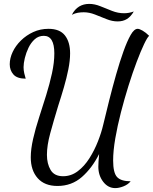

<svg xmlns="http://www.w3.org/2000/svg" viewBox="-20 -867 786 986"><path d="M572 99Q535 99 510 66.5Q485 34 485 -11Q485 -21 486 -38Q487 -55 489 -76Q453 -4 400.5 42Q348 88 275 88Q209 88 173.5 48Q138 8 138 -59Q138 -101 150 -153.5Q162 -206 180.5 -263Q199 -320 217 -378Q235 -436 247 -491Q259 -546 259 -593Q259 -683 205 -683Q178 -683 158.5 -665.5Q139 -648 126.5 -622Q114 -596 107.5 -569Q101 -542 101 -522Q101 -507 104.5 -491Q108 -475 112 -463Q68 -463 49 -484.5Q30 -506 30 -537Q30 -568 45 -600Q60 -632 87.5 -659Q115 -686 151 -702.5Q187 -719 229 -719Q287 -719 313.5 -685Q340 -651 340 -593Q340 -556 331 -511Q322 -466 308 -418Q294 -370 279 -324Q255 -245 238 -182.5Q221 -120 221 -72Q221 -26 240 6Q259 38 304 38Q345 38 379 12.5Q413 -13 439 -54Q465 -95 483 -141Q501 -187 510 -226Q524 -285 541 -352.5Q558 -420 576.5 -485Q595 -550 614 -603Q633 -656 651 -687.5Q669 -719 687 -719Q696 -719 712.5 -709.5Q729 -700 746 -683Q737 -676 720 -640.5Q703 -605 682 -549.5Q661 -494 640 -427Q619 -360 601 -290Q583 -220 572 -156Q561 -92 561 -43Q561 21 581.5 42.5Q602 64 651 64Q637 81 614 90Q591 99 572 99ZM584 -757Q556 -757 526.5 -769Q497 -781 467.5 -792.5Q438 -804 410 -804Q395 -804 380 -801.5Q365 -799 349 -791Q364 -820 386.5 -833.5Q409 -847 438 -847Q466 -847 495.5 -835Q525 -823 555.5 -811Q586 -799 617 -799Q642 -799 667 -808Q652 -782 632 -769.5Q612 -757 584 -757Z"/></svg>

Font: Dancing Script SemiBold
Style: Regular
Weight: 600
Designer: Pablo Impallari
Foundry: Pablo Impallari
Version: Version 2.001